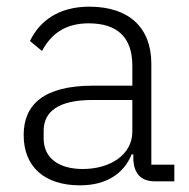

<svg xmlns="http://www.w3.org/2000/svg" viewBox="-20 -544 567 576"><path d="M503 0V-50H434V-353C434 -461 367 -524 248 -524C155 -524 98 -480 70 -421L106 -391C134 -444 178 -474 246 -474C333 -474 377 -431 377 -347V-287H259C111 -287 51 -230 51 -139C51 -44 113 12 220 12C300 12 352 -24 375 -81H380V-63C383 -25 401 0 445 0ZM228 -37C158 -37 111 -69 111 -128V-152C111 -209 155 -244 257 -244H377V-149C377 -80 311 -37 228 -37Z"/></svg>

Font: IBM Plex Arabic Light
Style: Regular
Weight: 300
Designer: Mike Abbink, Paul van der Laan, Pieter van Rosmalen, Wael Morcos, Khajak Apelian
Foundry: Bold Monday
Version: Version 1.0